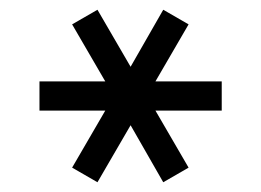

<svg xmlns="http://www.w3.org/2000/svg" viewBox="-20 -743 536 394"><path d="M128 -399 196 -516H61V-576H196L128 -693L180 -723L248 -606L315 -723L367 -693L299 -576H435V-516H299L367 -399L315 -369L248 -486L180 -369Z"/></svg>

Font: Freesentation 4 Regular
Style: Regular
Weight: 400
Designer: glyphs from Roboto by Christian Robertson / Hangul glyphs from Noto Sans CJK(Source Han Sans) by Jang Soo-young and Kang
Foundry: PT&
Version: Version 2.001